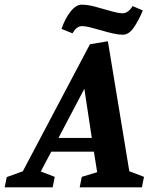

<svg xmlns="http://www.w3.org/2000/svg" viewBox="-82 -804 662 824"><path d="M-62 0 -53 -44 16 -69 304 -614 381 -627 473 -69 536 -45 527 0H260L269 -45L335 -65L321 -153H138L93 -68L153 -45L144 0ZM169 -212H312L280 -423ZM445 -655Q427 -655 402.5 -660.5Q378 -666 353 -673.5Q328 -681 305.5 -686.5Q283 -692 269 -692Q260 -692 252 -687Q244 -682 238.5 -675Q233 -668 229 -661L182 -680Q197 -724 220.5 -754Q244 -784 269 -784Q294 -784 327.5 -775Q361 -766 393.5 -756.5Q426 -747 445 -747Q454 -747 462.5 -752Q471 -757 477.5 -764.5Q484 -772 487 -778L531 -759Q513 -716 492 -685.5Q471 -655 445 -655Z"/></svg>

Font: Manuale
Style: Bold Italic
Weight: 700
Italic angle: -11°
Version: Version 1.002